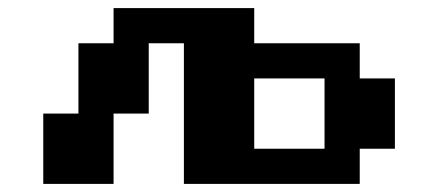

<svg xmlns="http://www.w3.org/2000/svg" viewBox="-20 -454 1082 474"><path d="M607.6 -86.8H781.2V-260.4H607.6ZM434 -347.2H347.2V-173.6H260.4V0H86.8V-173.6H173.6V-347.2H260.4V-434H607.6V-347.2H868.1V-260.4H954.9V-86.8H868.1V0H434Z"/></svg>

Font: 8-bit Operator+ 8
Style: Bold
Weight: 700
Designer: GrandChaos9000
Version: Version 1.3.0 - August 1, 2014